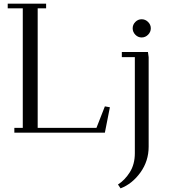

<svg xmlns="http://www.w3.org/2000/svg" viewBox="-20 -722 922 1045"><path d="M22 -676.8V-702.1H231V-676.8H185.1V-25.9H504.9L550.8 -143.1L578.1 -138.2L550.8 0H58.1V-25.9H104V-676.8ZM622.1 282.2Q659.7 258.3 686.8 215.1Q713.9 171.9 713.9 111.8V-411.1H643.1V-439H785.2L789.1 -411.1V76.2Q789.1 154.3 744.4 216.6Q699.7 278.8 636.2 303.2ZM716.6 -533Q702.1 -547.9 702.1 -567.9Q702.1 -587.9 716.6 -602.5Q731 -617.2 751 -617.2Q771 -617.2 785.9 -602.5Q800.8 -587.9 800.8 -567.9Q800.8 -547.9 785.9 -533Q771 -518.1 751 -518.1Q731 -518.1 716.6 -533Z"/></svg>

Font: Dehuti Alt
Style: Book
Weight: 400
Version: Version 1.2